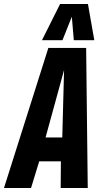

<svg xmlns="http://www.w3.org/2000/svg" viewBox="-57 -945 512 965"><path d="M-37 0 186 -704H376L384 0H248L249 -134H140L99 0ZM172 -254H256L265 -593ZM154 -743 245 -925H385L417 -743H314L304 -861L257 -743Z"/></svg>

Font: Georama Condensed
Style: Bold Italic
Weight: 700
Width: 3
Italic angle: -9°
Designer: Jean-Baptiste Levee
Foundry: Production Type
Version: Version 1.000